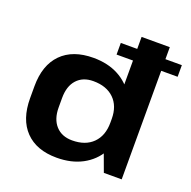

<svg xmlns="http://www.w3.org/2000/svg" viewBox="-131 -870 1006 1010"><g transform="rotate(20 371.5 -365.0)"><path d="M289.6 10.1Q176.3 10.1 114.2 -54.1Q52 -118.3 52 -236.6V-303.4Q52 -421.7 115.2 -485.9Q178.4 -550.1 293.8 -550.1Q374 -550.1 433.6 -518.5Q493.3 -487 526.6 -429.2Q560 -371.3 560 -292.2V-250.7Q560 -171.6 526.4 -113Q492.8 -54.5 432.1 -22.2Q371.4 10.1 289.6 10.1ZM334.9 -103.3Q409.3 -103.3 451.1 -145.1Q492.9 -186.9 492.9 -259.7V-280.8Q492.9 -353 450.8 -393.8Q408.7 -434.7 334.9 -434.7Q276.4 -434.7 243.1 -398Q209.8 -361.3 209.8 -295.4V-242Q209.8 -177.2 243.3 -140.2Q276.9 -103.3 334.9 -103.3ZM492.9 -157.6V-740H650.8V0H550.9ZM742.7 -672.8V-607.7H401V-672.8Z"/></g></svg>

Font: Pathway Extreme 8pt Thin
Style: Regular
Weight: 100
Designer: Eduardo Rodriguez Tunni
Foundry: Eduardo Rodriguez Tunni
Version: Version 1.000